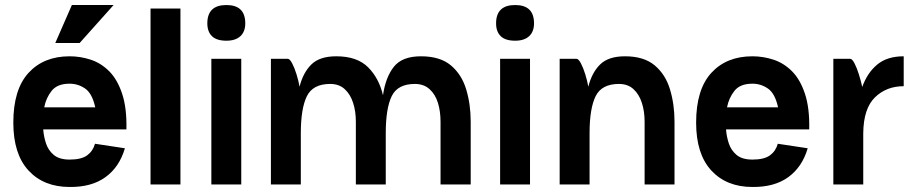

<svg xmlns="http://www.w3.org/2000/svg" viewBox="-20 -734 3636 764"><path d="M266 -714H432L297 -563H200ZM358 -162 477 -144Q455 -69 399.5 -29Q344 11 257 10Q154 10 93.5 -55.5Q33 -121 33 -246Q33 -378 93.5 -444Q154 -510 257 -510Q300 -510 341 -496.5Q382 -483 414.5 -450.5Q447 -418 466 -361Q485 -304 483 -219H152Q154 -191 163 -163.5Q172 -136 194 -117.5Q216 -99 257 -99Q304 -99 327 -116Q350 -133 358 -162ZM257 -401Q208 -401 185.5 -372.5Q163 -344 156 -307H359Q347 -362 319 -381.5Q291 -401 257 -401Z M579 -700H698V0H579Z M805 -641Q805 -714 881 -714Q956 -714 956 -641Q956 -608 936.5 -590Q917 -572 881 -572Q842 -572 823.5 -590Q805 -608 805 -641ZM821 -500H940V0H821Z M1058 0V-500H1125Q1133 -500 1142.5 -482Q1152 -464 1160 -438Q1168 -412 1172 -389Q1186 -445 1219 -477.5Q1252 -510 1318 -510Q1401 -510 1444.5 -466.5Q1488 -423 1504 -355Q1514 -426 1547 -468Q1580 -510 1655 -510Q1731 -510 1774 -474Q1817 -438 1835 -378.5Q1853 -319 1853 -250V0H1733V-250Q1733 -291 1722.5 -325Q1712 -359 1689 -379.5Q1666 -400 1631 -400Q1562 -400 1538.5 -351Q1515 -302 1515 -204V0H1396V-250Q1396 -291 1385 -325Q1374 -359 1351.5 -379.5Q1329 -400 1294 -400Q1225 -400 1201 -351Q1177 -302 1177 -204V0Z M1954 -641Q1954 -714 2030 -714Q2105 -714 2105 -641Q2105 -608 2085.5 -590Q2066 -572 2030 -572Q1991 -572 1972.5 -590Q1954 -608 1954 -641ZM1970 -500H2089V0H1970Z M2207 0V-500H2274Q2282 -500 2291.5 -482Q2301 -464 2309 -438Q2317 -412 2321 -389Q2335 -445 2368 -477.5Q2401 -510 2467 -510Q2542 -510 2585 -474Q2628 -438 2646 -378.5Q2664 -319 2664 -250V0H2545V-250Q2545 -291 2534 -325Q2523 -359 2500.5 -379.5Q2478 -400 2443 -400Q2374 -400 2350 -351Q2326 -302 2326 -204V0Z M3075 -162 3194 -144Q3172 -69 3116.5 -29Q3061 11 2974 10Q2871 10 2810.5 -55.5Q2750 -121 2750 -246Q2750 -378 2810.5 -444Q2871 -510 2974 -510Q3017 -510 3058 -496.5Q3099 -483 3131.5 -450.5Q3164 -418 3183 -361Q3202 -304 3200 -219H2869Q2871 -191 2880 -163.5Q2889 -136 2911 -117.5Q2933 -99 2974 -99Q3021 -99 3044 -116Q3067 -133 3075 -162ZM2974 -401Q2925 -401 2902.5 -372.5Q2880 -344 2873 -307H3076Q3064 -362 3036 -381.5Q3008 -401 2974 -401Z M3296 0V-500H3363Q3371 -500 3380.5 -481.5Q3390 -463 3398 -437Q3406 -411 3411 -388Q3431 -444 3470.5 -477Q3510 -510 3576 -510V-391Q3507 -391 3461.5 -346.5Q3416 -302 3415 -204V0Z"/></svg>

Font: Haskoy Bold
Style: Regular
Weight: 700
Designer: Ertekin Erdin
Foundry: Ertekin Erdin
Version: Version 1.500; ttfautohint (v1.8.3)